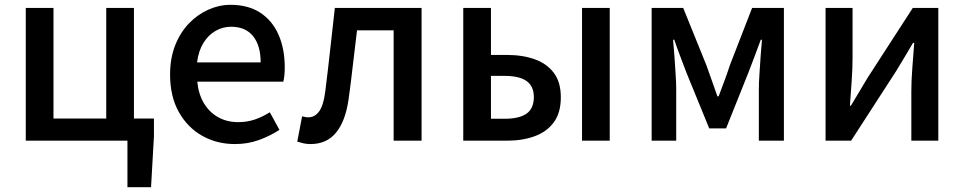

<svg xmlns="http://www.w3.org/2000/svg" viewBox="-20 -584 4002 797"><path d="M509 193V0H87V-551H202V-92H421V-551H536V-92H619V-18L607 193Z M955 14Q880 14 819 -20.5Q758 -55 722 -119.5Q686 -184 686 -275Q686 -342 707 -395.5Q728 -449 764 -486.5Q800 -524 845 -544Q890 -564 937 -564Q1010 -564 1060 -531.5Q1110 -499 1136 -440.5Q1162 -382 1162 -304Q1162 -287 1160.5 -271.5Q1159 -256 1156 -245H799Q804 -193 826.5 -155.5Q849 -118 885.5 -97.5Q922 -77 969 -77Q1006 -77 1038 -88Q1070 -99 1100 -118L1140 -45Q1102 -20 1055.5 -3Q1009 14 955 14ZM798 -325H1062Q1062 -395 1030.5 -434Q999 -473 939 -473Q905 -473 875 -456Q845 -439 824.5 -406Q804 -373 798 -325Z M1269 14Q1253 14 1240 11Q1227 8 1214 4L1234 -101Q1240 -100 1246.5 -98.5Q1253 -97 1260 -97Q1287 -97 1305 -122Q1323 -147 1330 -203Q1341 -290 1350.5 -377Q1360 -464 1370 -551H1730V0H1614V-458H1462Q1453 -387 1445 -315.5Q1437 -244 1427 -172Q1414 -81 1375 -33.5Q1336 14 1269 14Z M1903 0V-551H2018V-356H2083Q2149 -356 2199.5 -338Q2250 -320 2279 -281.5Q2308 -243 2308 -180Q2308 -116 2279 -76.5Q2250 -37 2199.5 -18.5Q2149 0 2083 0ZM2018 -91H2074Q2136 -91 2166 -112.5Q2196 -134 2196 -181Q2196 -226 2166 -247.5Q2136 -269 2074 -269H2018ZM2396 0V-551H2511V0Z M2685 0V-551H2816L2912 -314Q2924 -280 2935.5 -248Q2947 -216 2958 -184H2963Q2975 -216 2987 -248Q2999 -280 3010 -314L3102 -551H3234V0H3130V-214Q3130 -240 3132.5 -277Q3135 -314 3137.5 -352Q3140 -390 3143 -419H3138Q3126 -385 3112 -349Q3098 -313 3086 -281L2994 -51H2924L2830 -281Q2818 -313 2804 -349.5Q2790 -386 2779 -419H2774Q2777 -390 2779.5 -352Q2782 -314 2784.5 -277Q2787 -240 2787 -214V0Z M3407 0V-551H3519V-345Q3519 -303 3515.5 -250Q3512 -197 3508 -145H3512Q3527 -170 3547 -203.5Q3567 -237 3582 -262L3769 -551H3875V0H3763V-205Q3763 -248 3767 -300.5Q3771 -353 3775 -406H3770Q3755 -381 3735 -347Q3715 -313 3700 -289L3513 0Z"/></svg>

Font: Noto Sans KR Medium
Style: Regular
Weight: 500
Designer: Ryoko NISHIZUKA  (kana, bopomofo & ideographs); Paul D. Hunt (Latin, Greek & Cyrillic); Sandoll Communications , Soo-you
Foundry: Adobe
Version: Version 2.004-H2;hotconv 1.0.118;makeotfexe 2.5.65603